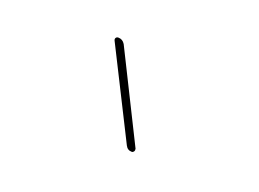

<svg xmlns="http://www.w3.org/2000/svg" viewBox="-51 -914 603 447"><g transform="rotate(20 250.0 -690.5)"><path d="M284.2 -580.1 173.8 -799.8Q171.9 -803.7 173.8 -806.6Q175.8 -809.6 179.7 -809.6Q190.4 -809.6 196.3 -799.8L305.7 -580.1Q306.6 -576.2 304.7 -573.2Q302.7 -570.3 299.8 -570.3Q289.1 -570.3 284.2 -580.1Z"/></g></svg>

Font: Rounded-X Mgen+ 1m thin
Style: Regular
Weight: 100
Designer: [Source Han Sans]
Ryoko NISHIZUKA  (kana & ideographs); Paul D. Hunt (Latin, Greek & Cyrillic); Wenlong ZHANG  (bopomofo
Version: Version 1.059.20150602